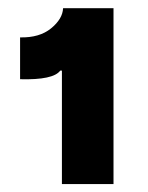

<svg xmlns="http://www.w3.org/2000/svg" viewBox="-20 -820 368 476"><path d="M261.4 -799.7V-363.6H133.5V-644.9H129.3Q112.2 -621.4 29.8 -623.6V-727.3Q77.8 -726.2 106.5 -749.6Q135.3 -773.1 136.4 -799.7Z"/></svg>

Font: Inter UI Black
Style: Regular
Weight: 900
Designer: Rasmus Andersson
Foundry: rsms
Version: 3.2;8d6f07862